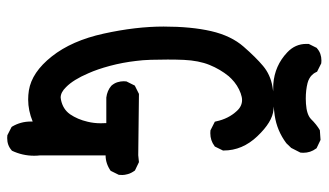

<svg xmlns="http://www.w3.org/2000/svg" viewBox="-212 -684 924 540"><g transform="rotate(90 250.0 -414.0)"><path d="M321.8 -38.6Q321.8 -41 321.8 -43.9Q291 -31.2 259.8 -31.2Q247.1 -31.2 234.4 -33.2Q183.1 -41.5 138.7 -97.7Q94.2 -153.8 74.5 -243.9Q54.7 -334 54.7 -412.1Q54.7 -490.2 67.6 -546.1Q80.6 -602.1 111.3 -637.2Q141.1 -671.4 165.5 -691.9Q189.9 -712.4 223.6 -718.3Q246.1 -722.2 268.6 -722.2Q278.8 -722.2 288.6 -721.2Q322.8 -718.3 363 -676Q403.3 -633.8 403.3 -581.1V-579.1L392.1 -556.2L390.6 -555.2Q375 -543.5 354.5 -543.5Q351.6 -543.5 346.7 -543.9L322.3 -556.2L321.3 -560.1Q314 -594.7 292 -618.2Q278.8 -632.8 261.2 -632.8Q253.4 -632.8 242.4 -628.9Q231.4 -625 220.7 -618.2Q210 -611.3 201.7 -603L194.3 -595.2Q174.8 -571.3 162.6 -541.3Q150.4 -511.2 148.4 -469.2Q147.5 -448.2 147.5 -423.6Q147.5 -398.9 148.2 -376Q148.9 -353 151.4 -334.5Q155.8 -296.4 165.3 -261Q174.8 -225.6 186 -200.7Q204.1 -158.2 225.1 -137.7Q239.7 -122.6 254.4 -122.6Q257.3 -122.6 260.7 -123.5Q287.1 -128.9 301.3 -148.9Q315.9 -170.4 322.3 -198.2Q326.7 -215.8 326.7 -235.4Q326.7 -243.2 326.2 -251H254.4Q234.9 -253.4 221.2 -265.1Q213.9 -273.4 211.2 -282.5Q208.5 -291.5 208.5 -299.8Q208.5 -303.2 209 -307.6L220.7 -331.1L244.1 -342.8L416.5 -340.8L436 -342.8L459.5 -331.5Q467.3 -320.8 469.7 -311.5Q472.2 -302.2 472.2 -296.4Q472.2 -290.5 471.7 -286.1L460.4 -263.2Q439.9 -249 417 -249V-64.9Q418 -56.6 418 -48.3Q418 -15.1 403.8 14.6L402.3 15.6Q388.7 27.8 368.2 27.8Q365.2 27.8 360.4 27.3L337.4 15.6L335.9 13.7Q321.8 -10.3 321.8 -38.6ZM103.5 -813.5Q103.5 -815.9 103.5 -820.3L114.7 -842.8L116.2 -843.8Q129.9 -856 150.4 -856Q153.3 -856 158.2 -855.5L181.6 -843.8Q185.1 -836.4 187.3 -833.7Q189.5 -831.1 192.4 -828.1Q195.3 -825.2 200.9 -822Q206.5 -818.8 213.9 -816.9Q233.4 -812 257.3 -812Q264.2 -812 271.5 -812.5Q302.2 -814.5 314.9 -826.7Q330.1 -842.3 346.2 -851.6L373.5 -853.5L397 -842.3L397.9 -840.8Q409.7 -825.2 409.7 -804.7Q409.7 -801.8 409.2 -796.9L396 -771L382.8 -757.3Q347.7 -731 304.7 -724.6Q273.4 -720.2 239.3 -720.2Q224.6 -720.2 216.3 -720.7Q164.6 -724.6 127.4 -759.8Q103.5 -782.2 103.5 -813.5Z"/></g></svg>

Font: Bakudai
Style: Bold
Weight: 700
Version: Version 1.48